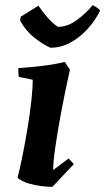

<svg xmlns="http://www.w3.org/2000/svg" viewBox="-20 -712 408 744"><path d="M107 -403 53 -414Q50 -430 51 -448Q94 -451 142 -456.5Q190 -462 231 -472L251 -442Q232 -357 217.5 -279.5Q203 -202 194.5 -143Q186 -84 186 -53L246 -98L266 -76L183 12Q164 12 139 9Q114 6 89.5 -1.5Q65 -9 48 -23Q58 -62 68.5 -115Q79 -168 88 -223.5Q97 -279 102 -326.5Q107 -374 107 -403ZM175 -527Q141 -543 110 -568.5Q79 -594 58 -632L60 -647L129 -690Q143 -669 161.5 -647Q180 -625 204 -608Q242 -608 278 -634.5Q314 -661 339 -692Q346 -689 355.5 -682.5Q365 -676 368 -671Q350 -634 320.5 -601Q291 -568 254 -547.5Q217 -527 175 -527Z"/></svg>

Font: Labrada
Style: Bold Italic
Weight: 700
Italic angle: -7°
Designer: Mercedes Jáuregui
Foundry: Omnibus-Type Team
Version: Version 1.000; ttfautohint (v1.8.4.7-5d5b)